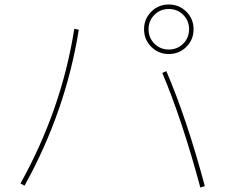

<svg xmlns="http://www.w3.org/2000/svg" viewBox="-20 -820 1040 853"><path d="M652 -612Q620 -644 620 -690Q620 -736 652 -768Q684 -800 730 -800Q776 -800 808 -768Q840 -736 840 -690Q840 -644 808 -612Q776 -580 730 -580Q684 -580 652 -612ZM701 -496 719 -504Q810 -292 890 7L870 13Q789 -288 701 -496ZM71 -5Q254 -334 310 -692L330 -688Q272 -325 89 5ZM794 -626Q820 -652 820 -690Q820 -728 794 -754Q768 -780 730 -780Q692 -780 666 -754Q640 -728 640 -690Q640 -652 666 -626Q692 -600 730 -600Q768 -600 794 -626Z"/></svg>

Font: M PLUS 1p Thin
Style: Regular
Weight: 250
Version: Version 1.062